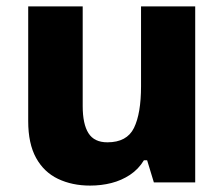

<svg xmlns="http://www.w3.org/2000/svg" viewBox="-20 -569 699 599"><path d="M261 10Q205 10 161 -11Q117 -32 92.5 -76.5Q68 -121 68 -191V-549H238V-238Q238 -182 256 -153.5Q274 -125 315 -125Q376 -125 398 -170Q420 -215 420 -300V-549H589V0H460L439 -69H429Q412 -41 385.5 -23.5Q359 -6 327.5 2Q296 10 261 10Z"/></svg>

Font: Noto Sans Symbols ExtraBold
Style: Regular
Weight: 800
Version: Version 2.002